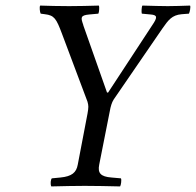

<svg xmlns="http://www.w3.org/2000/svg" viewBox="-20 -667 703 689"><path d="M336 -76 374 -268C377 -285 381 -299 388 -310L563 -565C584 -595 597 -613 632 -616L658 -618C661 -623 665 -643 662 -647C633 -646 604 -645 582 -645C560 -645 529 -646 491 -647C488 -643 487 -622 489 -618L521 -615C545 -613 546 -605 526 -576L368 -335H364L279 -576C279 -576 279 -577 279 -577C270 -603 267 -612 300 -615L333 -618C336 -623 337 -643 335 -647C296 -646 266 -645 228 -645C191 -645 152 -646 124 -647C121 -642 123 -623 126 -618L141 -616C175 -612 182 -600 202 -547L294 -302C296 -296 297 -288 297 -284C297 -279 296 -269 294 -259L259 -76C254 -48 238 -34 197 -30L166 -27C162 -23 160 -7 164 2C209 1 245 0 284 0C322 0 367 1 411 2C414 -2 417 -22 414 -27L380 -30C341 -33 330 -46 336 -76Z"/></svg>

Font: Libertinus Serif
Style: Italic
Weight: 400
Italic angle: -12°
Designer: Philipp H. Poll, Khaled Hosny
Foundry: Caleb Maclennan
Version: Version 7.050;RELEASE